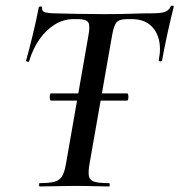

<svg xmlns="http://www.w3.org/2000/svg" viewBox="-20 -673 647 693"><path d="M164 -310Q161 -310 160 -316.5Q159 -323 160 -329.5Q161 -336 164 -336H439Q442 -336 443 -329.5Q444 -323 443 -316.5Q442 -310 439 -310ZM123 0Q121 0 121 -6Q121 -12 123 -12Q158 -12 176.5 -17Q195 -22 204 -37Q213 -52 218 -81L299 -544Q306 -581 298.5 -592.5Q291 -604 261 -604H245Q210 -604 178.5 -585Q147 -566 123 -532Q99 -498 85 -452Q84 -449 78.5 -450.5Q73 -452 74 -454Q78 -468 84.5 -492.5Q91 -517 98 -546Q105 -575 111 -602.5Q117 -630 120 -647Q122 -650 127.5 -649.5Q133 -649 132 -646Q130 -631 145 -628Q160 -625 171 -625Q208 -624 257.5 -623Q307 -622 354 -622Q414 -622 455 -623.5Q496 -625 530 -625Q558 -625 573.5 -629.5Q589 -634 596 -650Q598 -653 603 -652.5Q608 -652 607 -648Q603 -633 596.5 -605.5Q590 -578 583.5 -548Q577 -518 572 -492.5Q567 -467 565 -454Q564 -451 558 -451.5Q552 -452 553 -456Q562 -500 552.5 -533.5Q543 -567 518.5 -585.5Q494 -604 456 -604H440Q409 -604 399.5 -591Q390 -578 384 -542L303 -81Q298 -52 301 -37Q304 -22 321 -17Q338 -12 374 -12Q376 -12 376 -6Q376 0 374 0Q349 0 317.5 -1Q286 -2 248 -2Q213 -2 181 -1Q149 0 123 0Z"/></svg>

Font: Cormorant SemiBold
Style: Italic
Weight: 600
Italic angle: -10°
Designer: Christian Thalmann (Catharsis Fonts)
Foundry: Catharsis Fonts
Version: Version 4.000